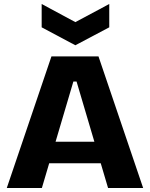

<svg xmlns="http://www.w3.org/2000/svg" viewBox="-20 -943 752 963"><path d="M14 0 238 -660H474L698 0H522L364 -534H348L190 0ZM147 -124V-232H589V-124ZM189 -923 358 -832 528 -923V-806L358 -716L189 -806Z"/></svg>

Font: Bricolage Grotesque ExtraBold
Style: Regular
Weight: 800
Designer: Mathieu Triay
Foundry: Atelier Triay
Version: Version 1.001;gftools[0.9.33.dev8+g029e19f]